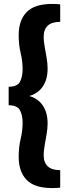

<svg xmlns="http://www.w3.org/2000/svg" viewBox="-20 -861 374 976"><path d="M244 95Q156 95 115.5 53.5Q75 12 75 -64Q75 -113 85 -155Q95 -197 95 -237Q95 -275 81.5 -300.5Q68 -326 24 -326V-420Q68 -420 81.5 -445.5Q95 -471 95 -509Q95 -550 85 -591.5Q75 -633 75 -682Q75 -758 115.5 -799.5Q156 -841 244 -841Q254 -841 265.5 -840.5Q277 -840 286 -839V-750Q202 -750 202 -673Q202 -652 207 -624Q212 -596 217 -567Q222 -538 222 -512Q222 -458 198 -422Q174 -386 129 -373Q174 -360 198 -324Q222 -288 222 -234Q222 -209 217 -179.5Q212 -150 207 -122.5Q202 -95 202 -73Q202 4 286 4V93Q277 94 265.5 94.5Q254 95 244 95Z"/></svg>

Font: Freeman
Style: Regular
Weight: 400
Designer: Vernon Adams, Aoife Mooney, Rodrigo Fuenzalida
Foundry: Rodrigo Fuenzalida
Version: Version 1.000; ttfautohint (v1.8.4.7-5d5b)